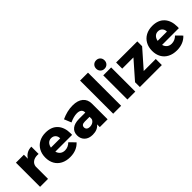

<svg xmlns="http://www.w3.org/2000/svg" viewBox="191 -1912 3042 3042"><g transform="rotate(-45 1712.0 -391.0)"><path d="M419.9 -547.9V-384.8Q411.1 -385.7 393.1 -386.2Q330.1 -386.2 291 -356.7Q252 -327.1 246.1 -275.9V0H67.9V-541H246.1V-451.2Q273.9 -498 318.4 -522.9Q362.8 -547.9 419.9 -547.9Z M1009.8 -254.9Q1009.8 -233.9 1008.8 -223.1H632.8Q646 -177.2 677.7 -152.6Q709.5 -127.9 755.9 -127.9Q791 -127.9 823.2 -141.8Q855.5 -155.8 882.8 -183.1L975.6 -89.8Q933.6 -43 874 -18.6Q814.5 5.9 739.7 5.9Q652.8 5.9 587.6 -28.1Q522.5 -62 488 -124Q453.6 -186 453.6 -268.1Q453.6 -351.1 488.8 -414.6Q523.9 -478 587.9 -512.5Q651.9 -546.9 735.8 -546.9Q867.7 -546.9 938.7 -469Q1009.8 -391.1 1009.8 -254.9ZM836.9 -317.9Q836.9 -364.7 809.3 -393.3Q781.7 -421.9 736.8 -421.9Q694.8 -421.9 666.3 -394Q637.7 -366.2 628.9 -317.9Z M1581.1 -352.1V0H1406.2V-61Q1352.1 7.8 1243.2 7.8Q1157.2 7.8 1107.7 -38.6Q1058.1 -85 1058.1 -161.1Q1058.1 -238.3 1111.6 -281.2Q1165 -324.2 1265.1 -325.2H1406.2V-331.1Q1406.2 -370.1 1379.6 -391.1Q1353 -412.1 1303.2 -412.1Q1269 -412.1 1226.6 -401.1Q1184.1 -390.1 1141.1 -369.1L1092.3 -488.8Q1158.2 -518.6 1218.8 -533.2Q1279.3 -547.9 1344.2 -547.9Q1456.1 -547.9 1518.1 -496.3Q1580.1 -444.8 1581.1 -352.1ZM1406.2 -183.1V-230H1300.3Q1225.1 -230 1225.1 -173.8Q1225.1 -146 1244.6 -129.4Q1264.2 -112.8 1298.3 -112.8Q1338.4 -112.8 1368.4 -132.3Q1398.4 -151.9 1406.2 -183.1Z M1706.1 -742.2H1883.8V0H1706.1Z M2019.5 0ZM2024.4 -541H2201.7V0H2024.4ZM2207.5 -694.8Q2207.5 -653.8 2181.2 -627Q2154.8 -600.1 2113.8 -600.1Q2072.8 -600.1 2046.1 -627Q2019.5 -653.8 2019.5 -694.8Q2019.5 -736.8 2046.1 -763.4Q2072.8 -790 2113.8 -790Q2154.8 -790 2181.2 -763.4Q2207.5 -736.8 2207.5 -694.8Z M2312.5 -541 2786.6 -540V-432.1L2526.4 -136.2H2796.4V0H2303.7V-107.9L2563.5 -403.8H2312.5Z M3401.4 -254.9Q3401.4 -233.9 3400.4 -223.1H3024.4Q3037.6 -177.2 3069.3 -152.6Q3101.1 -127.9 3147.5 -127.9Q3182.6 -127.9 3214.8 -141.8Q3247.1 -155.8 3274.4 -183.1L3367.2 -89.8Q3325.2 -43 3265.6 -18.6Q3206.1 5.9 3131.3 5.9Q3044.4 5.9 2979.2 -28.1Q2914.1 -62 2879.6 -124Q2845.2 -186 2845.2 -268.1Q2845.2 -351.1 2880.4 -414.6Q2915.5 -478 2979.5 -512.5Q3043.5 -546.9 3127.4 -546.9Q3259.3 -546.9 3330.3 -469Q3401.4 -391.1 3401.4 -254.9ZM3228.5 -317.9Q3228.5 -364.7 3200.9 -393.3Q3173.3 -421.9 3128.4 -421.9Q3086.4 -421.9 3057.9 -394Q3029.3 -366.2 3020.5 -317.9Z"/></g></svg>

Font: Argentum Sans
Style: Bold
Weight: 700
Designer: Julieta Ulanovsky (Modified by Cristiano Sobral)
Foundry: Julieta Ulanovsky
Version: Version 1.000; ttfautohint (v1.5.65-e2d9)